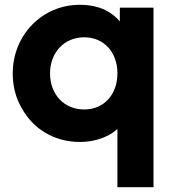

<svg xmlns="http://www.w3.org/2000/svg" viewBox="-20 -578 713 798"><path d="M618 200V-546H478V-489C462 -508 442 -524 418 -536C387 -551 351 -558 311 -558C155 -558 33 -432 33 -273C33 -220 45 -172 70 -129C118 -42 205 12 312 12C349 12 384 5 416 -9C436 -17 453 -28 468 -42V200ZM330 -123C247 -123 188 -185 188 -273C188 -360 247 -423 330 -423C412 -423 468 -361 468 -273C468 -185 412 -123 330 -123Z"/></svg>

Font: Plus Jakarta Sans ExtraBold
Style: Regular
Weight: 800
Designer: Gumpita Rahayu
Foundry: Tokotype
Version: Version 2.071;gftools[0.9.30]